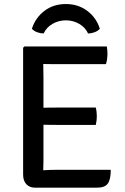

<svg xmlns="http://www.w3.org/2000/svg" viewBox="-20 -908 606 930"><path d="M92 -676.5 98 -683H189.5V-600.5Q189.5 -579.5 190 -566.5Q190.5 -553.5 190.5 -533V-131Q190.5 -118.5 190 -107.5Q189.5 -96.5 189.5 -83V1H149.5Q123 1 107.5 -15.8Q92 -32.5 92 -62ZM444 -387Q446.5 -377 447.8 -365.2Q449 -353.5 449 -345Q449 -336.5 447.8 -325Q446.5 -313.5 444 -303H252.5Q241 -303 224 -303.2Q207 -303.5 189 -303.8Q171 -304 156 -304V-386Q171 -386 189 -386.2Q207 -386.5 224 -386.8Q241 -387 252.5 -387ZM497.5 -683Q499.5 -672 500 -661.8Q500.5 -651.5 500.5 -643Q500.5 -634.5 498.8 -621.8Q497 -609 493 -597.5H252.5Q241 -597.5 224 -597.5Q207 -597.5 189 -598Q171 -598.5 156 -599V-683ZM516.5 -85.5Q516.5 -38.5 502.2 -18.8Q488 1 450 1H156V-81Q179 -82.5 202 -84Q225 -85.5 255 -85.5ZM463.5 -768.5Q453.5 -757.5 438 -751.8Q422.5 -746 406.5 -746Q393 -775.5 363.5 -792.5Q334 -809.5 299 -809.5Q264 -809.5 234.5 -792.5Q205 -775.5 191.5 -746Q176 -746 160.2 -751.8Q144.5 -757.5 134.5 -768.5Q151 -821.5 194.8 -855Q238.5 -888.5 299 -888.5Q359 -888.5 403.2 -855Q447.5 -821.5 463.5 -768.5Z"/></svg>

Font: Signika Negative Light
Style: Regular
Weight: 400
Version: Version 2.001